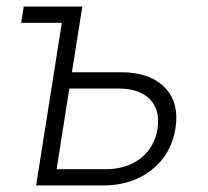

<svg xmlns="http://www.w3.org/2000/svg" viewBox="-20 -570 640 590"><path d="M91 0 170 -500H45L53 -550H233L201 -348H351Q441 -348 486.5 -301Q532 -254 519 -174Q506 -95 445.5 -47.5Q385 0 296 0ZM154 -50H304Q369 -50 412 -83.5Q455 -117 464 -174Q473 -232 440.5 -265Q408 -298 343 -298H193Z"/></svg>

Font: JetBrains Mono NL Thin
Style: Italic
Weight: 100
Italic angle: -9°
Monospace: yes
Designer: Philipp Nurullin, Konstantin Bulenkov
Foundry: JetBrains
Version: Version 2.305; ttfautohint (v1.8.4.7-5d5b)